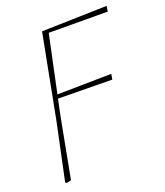

<svg xmlns="http://www.w3.org/2000/svg" viewBox="-125 -558 715 833"><g transform="rotate(-20 232.5 -141.5)"><path d="M34 185 90 -80 164 -465 465 -473 461 -448 189 -449 133 -185 383 -189 379 -164 129 -167 112 -85 61 185 40 190Z"/></g></svg>

Font: Source Serif Pro ExtraLight
Style: Italic
Weight: 200
Italic angle: -12°
Designer: Frank Grießhammer
Foundry: Adobe Systems Incorporated
Version: Version 3.001;hotconv 1.0.111;makeotfexe 2.5.65597